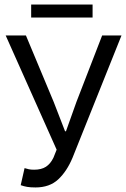

<svg xmlns="http://www.w3.org/2000/svg" viewBox="-20 -812 554 844"><path d="M136 12Q114 12 99.5 9.5Q85 7 71 2L88 -73Q97 -70 106.5 -68Q116 -66 130 -66Q162 -66 182 -79Q202 -92 215 -119L229 -154L5 -656H94L216 -364L266 -235H270L316 -364L429 -656H514L299 -119Q274 -59 236 -23.5Q198 12 136 12ZM117 -735V-792H387V-735Z"/></svg>

Font: Source Sans 3
Style: Regular
Weight: 400
Designer: Paul D. Hunt
Foundry: Adobe
Version: Version 3.046;hotconv 1.0.118;makeotfexe 2.5.65603